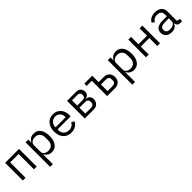

<svg xmlns="http://www.w3.org/2000/svg" viewBox="417 -2147 3965 3965"><g transform="rotate(-45 2400.0 -164.0)"><path d="M97 -516H503V0H423V-448H177V0H97Z M695 -516H775V-432H779Q804 -479 844 -503.5Q884 -528 938 -528Q1033 -528 1086.5 -456.5Q1140 -385 1140 -258Q1140 -131 1086.5 -59.5Q1033 12 938 12Q884 12 844 -12.5Q804 -37 779 -84H775V200H695ZM1054 -214V-302Q1054 -373 1015 -415Q976 -457 907 -457Q851 -457 813 -429Q775 -401 775 -351V-165Q775 -115 813 -87Q851 -59 907 -59Q976 -59 1015 -101Q1054 -143 1054 -214Z M1267 -257Q1267 -338 1297 -399.5Q1327 -461 1380.5 -494.5Q1434 -528 1504 -528Q1572 -528 1624 -495.5Q1676 -463 1704.5 -406Q1733 -349 1733 -276V-238H1351V-214Q1351 -145 1394 -101Q1437 -57 1509 -57Q1560 -57 1598 -80.5Q1636 -104 1657 -147L1716 -107Q1692 -53 1637.5 -20.5Q1583 12 1509 12Q1436 12 1381 -21Q1326 -54 1296.5 -115Q1267 -176 1267 -257ZM1351 -305V-298H1647V-309Q1647 -377 1607.5 -419.5Q1568 -462 1504 -462Q1461 -462 1426 -441.5Q1391 -421 1371 -385Q1351 -349 1351 -305Z M1907 -516H2170Q2233 -516 2269 -480.5Q2305 -445 2305 -385Q2305 -337 2279.5 -309.5Q2254 -282 2204 -276V-272Q2262 -268 2292.5 -236Q2323 -204 2323 -154Q2323 -89 2283 -44.5Q2243 0 2173 0H1907ZM2153 -64Q2193 -64 2215.5 -84Q2238 -104 2238 -139V-162Q2238 -197 2216.5 -216.5Q2195 -236 2159 -236H1987V-64ZM2149 -299Q2182 -299 2201 -316Q2220 -333 2220 -364V-386Q2220 -417 2201 -434.5Q2182 -452 2149 -452H1987V-299Z M2561 -448H2411V-516H2641V-329H2787Q2865 -329 2911 -284.5Q2957 -240 2957 -164Q2957 -87 2912 -43.5Q2867 0 2788 0H2561ZM2776 -68Q2822 -68 2847 -86.5Q2872 -105 2872 -144V-186Q2872 -225 2847.5 -243Q2823 -261 2776 -261H2641V-68Z M3095 -516H3175V-432H3179Q3204 -479 3244 -503.5Q3284 -528 3338 -528Q3433 -528 3486.5 -456.5Q3540 -385 3540 -258Q3540 -131 3486.5 -59.5Q3433 12 3338 12Q3284 12 3244 -12.5Q3204 -37 3179 -84H3175V200H3095ZM3454 -214V-302Q3454 -373 3415 -415Q3376 -457 3307 -457Q3251 -457 3213 -429Q3175 -401 3175 -351V-165Q3175 -115 3213 -87Q3251 -59 3307 -59Q3376 -59 3415 -101Q3454 -143 3454 -214Z M3695 -516H3775V-300H4025V-516H4105V0H4025V-232H3775V0H3695Z M4695 0Q4651 0 4629.5 -22.5Q4608 -45 4603 -84H4598Q4581 -38 4542.5 -13Q4504 12 4443 12Q4362 12 4314 -30Q4266 -72 4266 -145Q4266 -295 4488 -295H4598V-346Q4598 -402 4566 -431Q4534 -460 4475 -460Q4425 -460 4391.5 -440.5Q4358 -421 4337 -384L4283 -424Q4304 -468 4355 -498Q4406 -528 4480 -528Q4571 -528 4624.5 -481.5Q4678 -435 4678 -354V-106Q4678 -91 4688.5 -80.5Q4699 -70 4714 -70H4750V0ZM4598 -150V-235H4488Q4418 -235 4384 -215Q4350 -195 4350 -157V-136Q4350 -97 4378.5 -76Q4407 -55 4457 -55Q4518 -55 4558 -82.5Q4598 -110 4598 -150Z"/></g></svg>

Font: iA Writer Mono V
Style: Regular
Weight: 400
Designer: Mike Abbink, Paul van der Laan, Pieter van Rosmalen
Foundry: Bold Monday
Version: Version 2.000